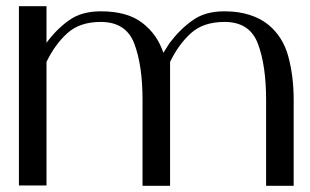

<svg xmlns="http://www.w3.org/2000/svg" viewBox="-20 -598 1000 619"><path d="M703.1 -561.5Q640.6 -561.5 600.6 -532.2Q560.5 -503.9 527.3 -460Q527.3 -460 521.5 -451.2Q515.6 -442.4 506.8 -427.7Q486.3 -488.3 438.5 -524.4Q390.6 -561.5 304.7 -561.5Q242.2 -561.5 202.1 -532.2Q162.1 -503.9 129.9 -460Q129.9 -499 129.9 -578.1Q99.6 -578.1 41 -578.1Q41 -385.7 41 0Q70.3 0 129.9 0Q129.9 -132.8 129.9 -398.4Q157.2 -455.1 197.3 -491.2Q237.3 -527.3 304.7 -527.3Q386.7 -527.3 413.1 -457Q439.5 -386.7 439.5 -276.4Q439.5 -274.4 439.5 -223.6Q439.5 -171.9 439.5 -116.2Q439.5 -70.3 439.5 -35.2Q439.5 1 439.5 1Q468.8 1 528.3 1Q528.3 -132.8 528.3 -398.4Q555.7 -455.1 595.7 -491.2Q635.7 -527.3 704.1 -527.3Q785.2 -527.3 811.5 -457Q837.9 -386.7 837.9 -276.4Q837.9 -274.4 837.9 -223.6Q837.9 -171.9 837.9 -116.2Q837.9 -70.3 837.9 -35.2Q837.9 1 837.9 1Q867.2 1 926.8 1Q926.8 1 926.8 -35.2Q926.8 -70.3 926.8 -116.2Q926.8 -171.9 926.8 -223.6Q926.8 -274.4 926.8 -276.4Q926.8 -352.5 909.2 -417Q891.6 -480.5 844.7 -518.6Q819.3 -539.1 785.2 -549.8Q750 -561.5 703.1 -561.5Z"/></svg>

Font: Suave
Style: Regular
Weight: 400
Designer: Manu Ambady
Version: Version 1.0